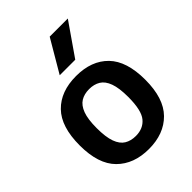

<svg xmlns="http://www.w3.org/2000/svg" viewBox="-232 -924 1049 1049"><g transform="rotate(-45 293.0 -399.0)"><path d="M293 10Q176.5 10 107.8 -58.8Q39 -127.5 39 -271.5Q39 -416 106.5 -485Q174 -554 293 -554Q411.5 -554 479 -485Q546.5 -416 546.5 -272Q546.5 -128.5 478 -59.2Q409.5 10 293 10ZM293 -91Q350 -91 382 -129.8Q414 -168.5 414 -271Q414 -340.5 399.5 -380.2Q385 -420 357.8 -436.5Q330.5 -453 293 -453Q255 -453 228 -436.5Q201 -420 186.2 -380.8Q171.5 -341.5 171.5 -273Q171.5 -203.5 186 -163.8Q200.5 -124 227.8 -107.5Q255 -91 293 -91ZM233 -620 343.5 -808H483.5L353 -620Z"/></g></svg>

Font: Encode Sans SmBold
Style: Regular
Weight: 600
Designer: Multiple Designers
Foundry: Impallari Type
Version: Version 3.002; ttfautohint (v1.8.3) -l 8 -r 50 -G 200 -x 14 